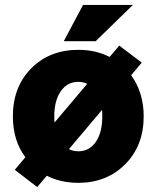

<svg xmlns="http://www.w3.org/2000/svg" viewBox="-20 -732 633 779"><path d="M40 -43 83 -94.2Q32.2 -161.6 32.2 -259.8Q32.2 -379.4 106.7 -454.6Q181.2 -529.8 297.9 -529.8Q368.7 -529.8 424.8 -501L463.9 -546.9L555.2 -478L512.2 -426.8Q563 -356 563 -259.8Q563 -141.1 488 -65.7Q413.1 9.8 297.9 9.8Q226.1 9.8 169.9 -19L130.9 26.9ZM200.2 -259.8Q200.2 -242.7 201.2 -234.9L334 -392.1Q315.9 -399.9 297.9 -399.9Q252.9 -399.9 226.6 -361.8Q200.2 -323.7 200.2 -259.8ZM395 -259.8Q395 -278.3 394 -286.1L259.8 -127Q276.4 -118.2 297.9 -118.2Q342.3 -118.2 368.7 -156.2Q395 -194.3 395 -259.8ZM316.9 -711.9H519L368.2 -564.9H238.8Z"/></svg>

Font: LT Superior Black
Style: Regular
Weight: 900
Designer: Daniel Lyons
Foundry: LyonsType
Version: Version 2.005